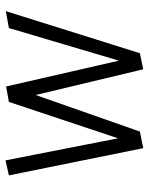

<svg xmlns="http://www.w3.org/2000/svg" viewBox="58 -595 537 693"><g transform="rotate(-90 326.5 -248.5)"><path d="M632.8 -496.1 571.8 -484.9 454.1 -87.9 360.8 -495.1 305.2 -484.9 173.8 -90.8 94.2 -497.1 40 -484.9 138.2 0 198.2 -12.2 330.1 -388.2 422.9 0 481 -12.2Z"/></g></svg>

Font: Comic Neue Angular
Style: Regular
Weight: 400
Designer: Craig Rozynski
Foundry: Craig Rozynski
Version: Version 2.003